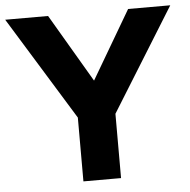

<svg xmlns="http://www.w3.org/2000/svg" viewBox="-56 -753 795 803"><g transform="rotate(-5 341.5 -351.0)"><path d="M420 -270 688 -702H511L343 -416L175 -702H-5L262 -268V0H420Z"/></g></svg>

Font: Geom
Style: Bold
Weight: 700
Version: Version 1.102